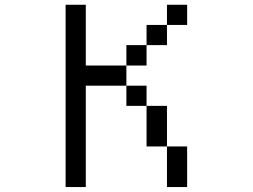

<svg xmlns="http://www.w3.org/2000/svg" viewBox="-20 -712 1040 790"><path d="M250 57.6V-692.4H333V-442.4H500V-526.4H583V-609.4H667V-692.4H750V-609.4H667V-526.4H583V-442.4H500V-359.4H583V-276.4H667V-109.4H750V57.6H667V-109.4H583V-276.4H500V-359.4H333V57.6Z"/></svg>

Font: KH Dot Kodenmachou 12
Style: Regular
Weight: 400
Designer: Original version for X68000 by Keitarou Hiraki (http://hp.vector.co.jp/authors/VA000874/) / TrueType conversion by Homem
Version: Version 1.00.20150527